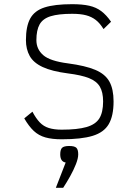

<svg xmlns="http://www.w3.org/2000/svg" viewBox="-20 -652 640 918"><path d="M275 14Q229 14 197 5Q165 -4 141.5 -26Q118 -48 96 -86L135 -118Q152 -86 170 -67Q188 -48 213.5 -40Q239 -32 275 -32Q350 -32 393.5 -44.5Q437 -57 455 -86Q473 -115 473 -167Q473 -211 457.5 -237.5Q442 -264 405.5 -278.5Q369 -293 305 -301Q228 -311 184 -331.5Q140 -352 122 -384.5Q104 -417 104 -460Q104 -526 124.5 -563.5Q145 -601 193 -616.5Q241 -632 325 -632Q374 -632 407 -624.5Q440 -617 464.5 -598.5Q489 -580 511 -548L475 -513Q458 -541 438 -556.5Q418 -572 391.5 -579Q365 -586 325 -586Q260 -586 222.5 -574.5Q185 -563 169.5 -535.5Q154 -508 154 -460Q154 -417 186.5 -388.5Q219 -360 305 -349Q388 -338 435.5 -318Q483 -298 503 -262Q523 -226 523 -167Q523 -98 500 -58.5Q477 -19 423 -2.5Q369 14 275 14ZM247 246 294 125Q268 121 268 86Q268 63 277 54.5Q286 46 311 46Q336 46 345 54.5Q354 63 354 86Q354 105 343 133Q332 161 315.5 190.5Q299 220 282 246Z"/></svg>

Font: Victor Mono Thin
Style: Regular
Weight: 100
Monospace: yes
Designer: Rune Bjørnerås
Version: Version 1.561;gftools[0.9.30]